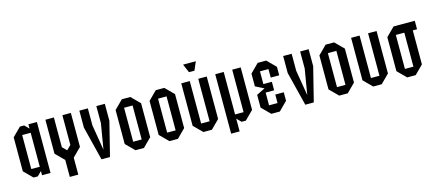

<svg xmlns="http://www.w3.org/2000/svg" viewBox="-53 -1202 4147 1820"><g transform="rotate(-15 2021.0 -292.0)"><path d="M208.3 -41.7 166.7 0H125L41.7 -83.3V-416.7L125 -500H166.7L208.3 -458.3V-500H291.7V0H208.3ZM208.3 -416.7H125V-83.3H208.3Z M541.7 83.3H458.3V-83.3L375 -166.7V-500H458.3V-208.3L500 -166.7L541.7 -208.3V-500H625V-166.7L541.7 -83.3Z M708.3 -500H791.7V-333.3L833.3 -83.3L875 -333.3V-500H958.3V-333.3L875 0H791.7L708.3 -333.3Z M1125 0 1041.7 -83.3V-416.7L1125 -500H1208.3L1291.7 -416.7V-83.3L1208.3 0ZM1125 -83.3H1208.3V-416.7H1125Z M1458.3 0 1375 -83.3V-416.7L1458.3 -500H1541.7L1625 -416.7V-83.3L1541.7 0ZM1458.3 -83.3H1541.7V-416.7H1458.3Z M1708.3 -500H1791.7V-83.3H1875V-500H1958.3V-83.3L1875 0H1791.7L1708.3 -83.3ZM1806.7 -583.3 1770.8 -666.7H1895.8L1860 -583.3Z M2125 -83.3H2208.3V-500H2291.7V-83.3L2208.3 0H2166.7L2125 -41.7V83.3H2041.7V-500H2125Z M2625 -83.3 2541.7 0H2458.3L2375 -83.3V-208.3L2458.3 -250L2375 -291.7V-416.7L2458.3 -500H2541.7L2625 -416.7V-333.3H2541.7V-416.7H2458.3V-291.7H2541.7V-208.3H2458.3V-83.3H2541.7V-166.7H2625Z M2708.3 -500H2791.7V-333.3L2833.3 -83.3L2875 -333.3V-500H2958.3V-333.3L2875 0H2791.7L2708.3 -333.3Z M3125 0 3041.7 -83.3V-416.7L3125 -500H3208.3L3291.7 -416.7V-83.3L3208.3 0ZM3125 -83.3H3208.3V-416.7H3125Z M3375 -500H3458.3V-83.3H3541.7V-500H3625V-83.3L3541.7 0H3458.3L3375 -83.3Z M3958.3 -416.7V-83.3L3875 0H3791.7L3708.3 -83.3V-416.7L3791.7 -500H4000V-416.7ZM3791.7 -416.7V-83.3H3875V-416.7Z"/></g></svg>

Font: Yulong
Style: Regular
Weight: 400
Designer: GGBotNet
Foundry: f0n7.com
Version: 1.00